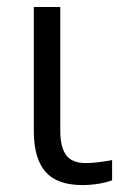

<svg xmlns="http://www.w3.org/2000/svg" viewBox="-20 -517 355 546"><path d="M151.4 -497.1V-146Q151.4 -98.6 168 -75.9Q184.6 -53.2 224.1 -53.2Q240.7 -53.2 263.7 -56.2Q286.6 -59.1 298.8 -62V-4.4Q284.7 1.5 261 5.4Q237.3 9.3 214.4 9.3Q142.1 9.3 109.1 -28.8Q76.2 -66.9 76.2 -143.6V-497.1Z"/></svg>

Font: Bpm'online Open Sans
Style: Regular
Weight: 400
Foundry: Ascender Corporation
Version: Version 1.10